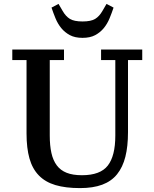

<svg xmlns="http://www.w3.org/2000/svg" viewBox="-20 -952 790 984"><path d="M390 12Q316 12 264 -3.5Q212 -19 179 -53Q146 -87 131 -140Q116 -193 116 -268V-644H43V-698H308V-644H235V-258Q235 -206 243.5 -168Q252 -130 271 -104.5Q290 -79 321.5 -66.5Q353 -54 400 -54Q494 -54 532.5 -103.5Q571 -153 571 -257V-644H498V-698H709V-644H636V-274Q636 -202 622.5 -148.5Q609 -95 580 -59Q551 -23 504 -5.5Q457 12 390 12ZM403 -758Q364 -758 338 -772Q312 -786 294 -808Q276 -830 264.5 -858Q253 -886 244 -913L280 -932L301 -896Q317 -868 338.5 -855Q360 -842 403 -842Q446 -842 467.5 -855Q489 -868 505 -896L526 -932L562 -913Q553 -886 541.5 -858Q530 -830 512 -808Q494 -786 468 -772Q442 -758 403 -758Z"/></svg>

Font: IBM Plex Serif Medium
Style: Regular
Weight: 500
Designer: Mike Abbink, Paul van der Laan, Pieter van Rosmalen
Foundry: Bold Monday
Version: Version 2.5